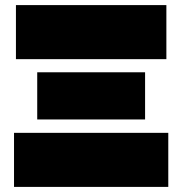

<svg xmlns="http://www.w3.org/2000/svg" viewBox="-20 -733 715 753"><path d="M42.5 -501V-713H632.5V-501ZM126 -264.5V-449.5H549V-264.5ZM35 0V-212H640V0Z"/></svg>

Font: Commissioner Black
Style: Regular
Weight: 900
Designer: Kostas Bartsokas
Foundry: Kostas Bartsokas
Version: Version 1.000; ttfautohint (v1.8.3)